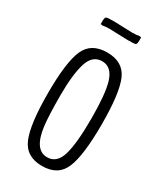

<svg xmlns="http://www.w3.org/2000/svg" viewBox="-223 -990 926 1083"><g transform="rotate(30 240.5 -448.0)"><path d="M380.5 -78.5Q345 7 241 7Q137 7 101 -78.5Q65 -164 65 -365.5Q65 -567 101 -649.5Q137 -732 241 -732Q345 -732 380.5 -649.5Q416 -567 416 -365.5Q416 -164 380.5 -78.5ZM241 -50Q304 -50 326.5 -126.5Q349 -203 349 -365Q349 -521 328 -594Q304 -675 241 -675Q178 -675 155 -600.5Q132 -526 132 -392.5Q132 -259 140 -194Q158 -50 241 -50ZM187 -903 306 -899Q331 -899 350 -903L363 -901V-880Q363 -857 355.5 -853.5Q348 -850 304 -850L184 -854Q160 -854 141 -850L128 -852V-873Q128 -895 135.5 -899Q143 -903 187 -903Z"/></g></svg>

Font: Economica
Style: Regular
Weight: 400
Designer: Vicente Lamonaca
Foundry: Vicente Lamonaca
Version: Version 1.101